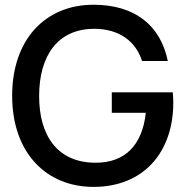

<svg xmlns="http://www.w3.org/2000/svg" viewBox="-20 -754 763 790"><path d="M364.5 15C574 15 693 -131 693 -331.5C693 -336.5 692.5 -361.5 691 -374H440V-290H580C565.5 -156.5 494 -83 370.5 -84.5C217.5 -85.5 140.5 -195 141 -360C141.5 -525 217.5 -636.5 370.5 -635.5C469.5 -634.5 538.5 -585 564.5 -503H670.5C640 -651 533.5 -734.5 364.5 -734.5C167.5 -734.5 30 -592.5 30 -360C30 -124 171.5 15 364.5 15Z"/></svg>

Font: Eudonet SemiBold
Style: Regular
Weight: 600
Designer: Mikhail Sharanda
Foundry: Mikhail Sharanda
Version: Version 4.503;Glyphs 3.1.2 (3151)